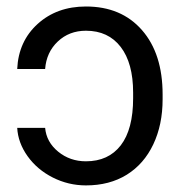

<svg xmlns="http://www.w3.org/2000/svg" viewBox="-20 -558 563 588"><path d="M118.2 -166.5Q122.1 -123 158.2 -93.5Q194.3 -64 243.2 -64Q312 -64 349.9 -113Q387.7 -162.1 387.7 -257.3V-274.4Q387.7 -364.7 349.6 -414.3Q311.5 -463.9 243.2 -463.9Q191.9 -463.9 157 -430.9Q122.1 -397.9 118.2 -346.7H32.7Q36.6 -431.6 95.5 -484.9Q154.3 -538.1 243.2 -538.1Q351.6 -538.1 414.8 -465.8Q478 -393.6 478 -268.6V-253.9Q478 -176.3 449.5 -116Q420.9 -55.7 368.2 -22.9Q315.4 9.8 243.2 9.8Q189.5 9.8 141.6 -14.4Q93.8 -38.6 64.5 -79.6Q35.2 -120.6 32.7 -166.5Z"/></svg>

Font: Roboto
Style: Regular
Weight: 400
Designer: Google
Version: Version 2.001047; 2015